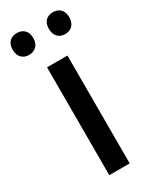

<svg xmlns="http://www.w3.org/2000/svg" viewBox="-207 -875 666 831"><g transform="rotate(-30 126.5 -459.5)"><path d="M-15 -772C-15 -735 8 -717 36 -717C65 -717 88 -735 88 -772C88 -809 65 -826 36 -826C8 -826 -15 -809 -15 -772ZM166 -772C166 -735 188 -717 217 -717C245 -717 268 -735 268 -772C268 -809 245 -826 217 -826C188 -826 166 -809 166 -772ZM178 -93V-632H76V-93Z"/></g></svg>

Font: Noto Sans Kannada UI SemiCondensed Medium
Style: Regular
Weight: 500
Width: 4
Designer: Jelle Bosma - Monotype Design Team
Foundry: Monotype Imaging Inc.
Version: Version 2.005